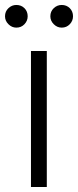

<svg xmlns="http://www.w3.org/2000/svg" viewBox="-40 -750 313 770"><path d="M84.2 0V-545.5H147.7V0ZM25.6 -639.2Q7.5 -639.2 -6.2 -652.9Q-19.9 -666.5 -19.9 -684.7Q-19.9 -704.2 -6.2 -717.2Q7.5 -730.1 25.6 -730.1Q45.1 -730.1 58.1 -717.2Q71 -704.2 71 -684.7Q71 -666.5 58.1 -652.9Q45.1 -639.2 25.6 -639.2ZM207.4 -639.2Q189.3 -639.2 175.6 -652.9Q161.9 -666.5 161.9 -684.7Q161.9 -704.2 175.6 -717.2Q189.3 -730.1 207.4 -730.1Q226.9 -730.1 239.9 -717.2Q252.8 -704.2 252.8 -684.7Q252.8 -666.5 239.9 -652.9Q226.9 -639.2 207.4 -639.2Z"/></svg>

Font: Inter Zeller Light
Style: Regular
Weight: 300
Designer: Rasmus Andersson; Joe Bland
Foundry: zeller
Version: Version 3.015;git-dec3a8cb1